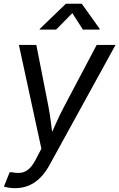

<svg xmlns="http://www.w3.org/2000/svg" viewBox="-30 -773 622 1000"><path d="M-9.8 199.2 20.5 123.5 38.1 125Q62.5 129.9 83.3 126Q104 122.1 122.6 105Q141.1 87.9 158.7 52.7L185.5 1.5L68.4 -539.1H159.2L221.7 -221.2Q231 -173.8 236.3 -126.7Q241.7 -79.6 248 -35.2H217.8Q239.3 -79.6 259.8 -126.7Q280.3 -173.8 305.7 -221.2L473.6 -539.1H571.8L229 84.5Q207 125.5 179.4 152.8Q151.9 180.2 119.4 193.6Q86.9 207 49.8 207Q30.3 207 14.4 204.3Q-1.5 201.7 -9.8 199.2ZM262.2 -618.7H176.3L177.2 -622.6L313 -753.4H396L489.3 -622.6L488.3 -618.7H401.9L346.7 -704.6Z"/></svg>

Font: Inter 18pt
Style: Italic
Weight: 400
Italic angle: -9.3988°
Designer: Rasmus Andersson
Foundry: rsms
Version: Version 4.001;git-66647c0bb